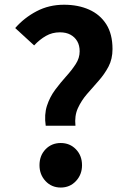

<svg xmlns="http://www.w3.org/2000/svg" viewBox="-20 -794 554 827"><path d="M176.9 -252.4Q169.9 -300.6 182.3 -338.6Q194.8 -376.7 217.8 -407.5Q240.9 -438.3 265 -465.1Q289.2 -491.8 306.1 -517.9Q323.1 -543.9 323.1 -572.9Q323.1 -598.5 312.6 -616.5Q302.1 -634.5 283.3 -644.7Q264.6 -654.8 238.1 -654.8Q204.9 -654.8 178 -639.4Q151.1 -624.1 127 -598.4L45.5 -673.2Q84.3 -717.6 137.7 -745.6Q191.1 -773.6 255.7 -773.6Q316.5 -773.6 363.6 -752.7Q410.8 -731.7 437.7 -689.6Q464.6 -647.4 464.6 -582.7Q464.6 -539.8 447.3 -507Q429.9 -474.1 404.5 -445.6Q379 -417.1 354.7 -388.9Q330.4 -360.7 315.4 -327.9Q300.4 -295 305 -252.4ZM241.6 13.8Q202.2 13.8 176.1 -14.1Q150.1 -42 150.1 -82.3Q150.1 -123.8 176.1 -150.9Q202.2 -178 241.6 -178Q281 -178 307.1 -150.9Q333.3 -123.8 333.3 -82.3Q333.3 -42 307.1 -14.1Q281 13.8 241.6 13.8Z"/></svg>

Font: Noto Sans TC
Style: Regular
Weight: 100
Designer: Ryoko NISHIZUKA 西塚涼子 (kana, bopomofo & ideographs); Paul D. Hunt (Latin, Greek & Cyrillic); Sandoll Communications 산돌커뮤니
Foundry: Adobe
Version: Version 2.004;hotconv 1.0.118;makeotfexe 2.5.65603